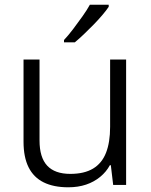

<svg xmlns="http://www.w3.org/2000/svg" viewBox="-20 -786 643 816"><path d="M516 -533V0H461L451 -84H447Q432 -56 406 -34.5Q380 -13 346 -1.5Q312 10 270 10Q208 10 165.5 -11Q123 -32 101.5 -75Q80 -118 80 -184V-533H148V-189Q148 -117 180.5 -82Q213 -47 279 -47Q338 -47 375.5 -69.5Q413 -92 430.5 -136.5Q448 -181 448 -247V-533ZM442 -757Q432 -742 415 -722Q398 -702 377.5 -681Q357 -660 336.5 -640.5Q316 -621 298 -606H252V-616Q270 -635 290.5 -662Q311 -689 330.5 -716.5Q350 -744 362 -766H442Z"/></svg>

Font: Noto Sans Oriya Light
Style: Regular
Weight: 300
Version: Version 2.003